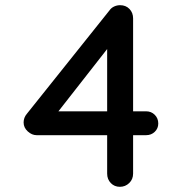

<svg xmlns="http://www.w3.org/2000/svg" viewBox="-20 -720 697 740"><path d="M442 0Q421 0 407 -14.5Q393 -29 393 -51V-560L411 -554L195 -278L190 -291H543Q563 -291 576.5 -277.5Q590 -264 590 -244Q590 -225 576.5 -212Q563 -199 543 -199H121Q103 -199 87 -213.5Q71 -228 71 -248Q71 -267 84 -282L402 -680Q409 -690 420 -695Q431 -700 443 -700Q465 -700 479 -685.5Q493 -671 493 -649V-51Q493 -29 478 -14.5Q463 0 442 0Z"/></svg>

Font: Quicksand Light SemiBold
Style: Regular
Weight: 600
Version: Version 3.004